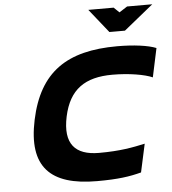

<svg xmlns="http://www.w3.org/2000/svg" viewBox="-59 -934 891 996"><g transform="rotate(-5 386.5 -435.5)"><path d="M741 -502 773 -652C732 -669 655 -679 571 -679C308 -679 163 -581 111 -336C60 -95 162 9 406 9C517 9 576 0 637 -16L669 -163C605 -149 540 -136 429 -136C305 -136 248 -198 278 -339C308 -478 390 -534 533 -534C619 -534 701 -520 741 -502ZM438 -880 537 -756H618L771 -880H640L598 -853L570 -880Z"/></g></svg>

Font: LT Wave Text Black Italic
Style: Regular
Weight: 900
Designer: Daniel Lyons
Version: Version 2.5 (Glyphs App)